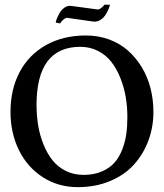

<svg xmlns="http://www.w3.org/2000/svg" viewBox="-20 -770 686 803"><path d="M212.9 -675.8Q213.9 -678.7 214.8 -683.3Q215.8 -688 221.2 -700Q226.6 -711.9 232.7 -721.2Q238.8 -730.5 249.5 -738Q260.3 -745.6 272.5 -745.6Q276.9 -745.6 278.8 -745.1L387.7 -730.5H389.6Q395.5 -730.5 402.1 -735.6Q408.7 -740.7 413.1 -745.6L417 -750.5L439.9 -750Q439 -747.1 437.7 -742.2Q436.5 -737.3 430.9 -725.3Q425.3 -713.4 418.7 -704.1Q412.1 -694.8 400.9 -687.3Q389.6 -679.7 376.5 -679.7Q372.6 -679.7 370.6 -679.7L261.7 -695.3H260.7Q254.4 -695.3 247.1 -689.5Q239.7 -683.6 235.4 -677.7L231.4 -671.9ZM315.9 -574.2Q132.8 -574.2 132.8 -330.6Q132.8 -286.6 139.6 -245.4Q146.5 -204.1 161.9 -166Q177.2 -127.9 199.5 -99.9Q221.7 -71.8 255.1 -55.2Q288.6 -38.6 329.6 -38.6Q372.6 -38.6 405.5 -52.7Q438.5 -66.9 458.5 -89.4Q478.5 -111.8 491 -144Q503.4 -176.3 508.1 -209Q512.7 -241.7 512.7 -279.8Q512.7 -322.8 505.9 -363.8Q499 -404.8 483.6 -443.4Q468.3 -481.9 446 -510.7Q423.8 -539.6 390.1 -556.9Q356.4 -574.2 315.9 -574.2ZM621.6 -302.2Q621.6 -238.3 600.6 -181.9Q579.6 -125.5 540.3 -81.8Q501 -38.1 440.2 -12.7Q379.4 12.7 305.7 12.7Q223.1 12.7 158.4 -29.3Q93.8 -71.3 58.8 -142.8Q23.9 -214.4 23.9 -302.2Q23.9 -396 62 -468.3Q100.1 -540.5 171.9 -581.1Q243.7 -621.6 339.4 -621.6Q391.1 -621.6 436.3 -605Q481.4 -588.4 515.1 -558.6Q548.8 -528.8 573 -488.8Q597.2 -448.7 609.4 -401.1Q621.6 -353.5 621.6 -302.2Z"/></svg>

Font: Neuton
Style: Regular
Weight: 400
Designer: Brian M Zick
Version: Version 1.3